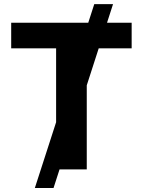

<svg xmlns="http://www.w3.org/2000/svg" viewBox="-20 -840 708 952"><path d="M417.6 -727.3 447.4 -819.6H540.5L510.7 -727.3H632.8V-600.5H469.5L410.2 -416.9V0H275.2L245.4 92.3H152.7L258.2 -234V-600.5H35.5V-727.3Z"/></svg>

Font: Inter P
Style: Bold
Weight: 700
Designer: Rasmus Andersson
Foundry: rsms
Version: Version 3.018;git-588b23468